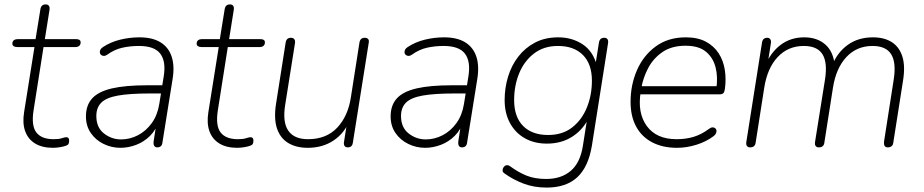

<svg xmlns="http://www.w3.org/2000/svg" viewBox="-20 -661 4184 869"><path d="M220 8Q171 8 139 -11.5Q107 -31 94 -67Q81 -103 89 -153L136 -448H58Q48 -448 42 -452Q36 -456 36 -463Q36 -474 43 -479Q50 -484 60 -484H141L163 -620Q165 -631 171 -636Q177 -641 187 -641Q197 -641 201.5 -634.5Q206 -628 204 -616L183 -484H323Q334 -484 339.5 -480.5Q345 -477 345 -469Q345 -459 338.5 -453.5Q332 -448 321 -448H177L132 -162Q121 -92 144.5 -61.5Q168 -31 223 -31Q247 -31 260 -35.5Q273 -40 280 -40Q286 -40 289.5 -36.5Q293 -33 293 -25Q293 -16 290.5 -10.5Q288 -5 280 -2Q270 2 252.5 5Q235 8 220 8Z M525 8Q485 8 449 -9.5Q413 -27 391 -59Q369 -91 369 -134Q369 -185 397.5 -216Q426 -247 487 -261Q548 -275 644 -275H725L719 -238H660Q567 -238 514 -228.5Q461 -219 438.5 -196.5Q416 -174 416 -136Q416 -84 450.5 -57Q485 -30 528 -30Q568 -30 604.5 -49Q641 -68 667 -104Q693 -140 701 -191L721 -315Q732 -383 705.5 -418Q679 -453 609 -453Q569 -453 533.5 -445Q498 -437 466 -414Q458 -408 450.5 -408Q443 -408 438 -412Q433 -416 432 -422Q431 -428 434 -435Q437 -442 446 -448Q481 -471 524 -481.5Q567 -492 611 -492Q670 -492 706.5 -469.5Q743 -447 757 -404.5Q771 -362 761 -302L715 -15Q714 -5 708 0.5Q702 6 692 6Q682 6 678 -1Q674 -8 675 -19L690 -116H700Q687 -74 659.5 -46.5Q632 -19 596.5 -5.5Q561 8 525 8Z M1054 8Q1005 8 973 -11.5Q941 -31 928 -67Q915 -103 923 -153L970 -448H892Q882 -448 876 -452Q870 -456 870 -463Q870 -474 877 -479Q884 -484 894 -484H975L997 -620Q999 -631 1005 -636Q1011 -641 1021 -641Q1031 -641 1035.5 -634.5Q1040 -628 1038 -616L1017 -484H1157Q1168 -484 1173.5 -480.5Q1179 -477 1179 -469Q1179 -459 1172.5 -453.5Q1166 -448 1155 -448H1011L966 -162Q955 -92 978.5 -61.5Q1002 -31 1057 -31Q1081 -31 1094 -35.5Q1107 -40 1114 -40Q1120 -40 1123.5 -36.5Q1127 -33 1127 -25Q1127 -16 1124.5 -10.5Q1122 -5 1114 -2Q1104 2 1086.5 5Q1069 8 1054 8Z M1373 8Q1321 8 1285 -13.5Q1249 -35 1234 -78.5Q1219 -122 1229 -189L1273 -469Q1275 -480 1281 -485Q1287 -490 1297 -490Q1307 -490 1312 -483.5Q1317 -477 1315 -465L1271 -188Q1258 -109 1284.5 -70Q1311 -31 1374 -31Q1457 -31 1506 -83Q1555 -135 1568 -220L1607 -469Q1609 -480 1615 -485Q1621 -490 1631 -490Q1641 -490 1646 -484.5Q1651 -479 1649 -468L1577 -15Q1574 6 1554 6Q1544 6 1539.5 -0.5Q1535 -7 1537 -19L1553 -120H1564Q1541 -60 1491 -26Q1441 8 1373 8Z M1904 8Q1864 8 1828 -9.5Q1792 -27 1770 -59Q1748 -91 1748 -134Q1748 -185 1776.5 -216Q1805 -247 1866 -261Q1927 -275 2023 -275H2104L2098 -238H2039Q1946 -238 1893 -228.5Q1840 -219 1817.5 -196.5Q1795 -174 1795 -136Q1795 -84 1829.5 -57Q1864 -30 1907 -30Q1947 -30 1983.5 -49Q2020 -68 2046 -104Q2072 -140 2080 -191L2100 -315Q2111 -383 2084.5 -418Q2058 -453 1988 -453Q1948 -453 1912.5 -445Q1877 -437 1845 -414Q1837 -408 1829.5 -408Q1822 -408 1817 -412Q1812 -416 1811 -422Q1810 -428 1813 -435Q1816 -442 1825 -448Q1860 -471 1903 -481.5Q1946 -492 1990 -492Q2049 -492 2085.5 -469.5Q2122 -447 2136 -404.5Q2150 -362 2140 -302L2094 -15Q2093 -5 2087 0.5Q2081 6 2071 6Q2061 6 2057 -1Q2053 -8 2054 -19L2069 -116H2079Q2066 -74 2038.5 -46.5Q2011 -19 1975.5 -5.5Q1940 8 1904 8Z M2454 188Q2397 188 2349.5 170Q2302 152 2262 123Q2256 119 2255 113Q2254 107 2256.5 101Q2259 95 2263.5 91Q2268 87 2274.5 86.5Q2281 86 2288 91Q2326 119 2363.5 134Q2401 149 2452 149Q2520 149 2563 112.5Q2606 76 2618 0L2639 -133L2647 -132Q2622 -77 2572.5 -44Q2523 -11 2455 -11Q2398 -11 2355 -35.5Q2312 -60 2288 -104.5Q2264 -149 2264 -208Q2264 -263 2279.5 -314Q2295 -365 2326 -405Q2357 -445 2402 -468.5Q2447 -492 2507 -492Q2569 -492 2617 -460.5Q2665 -429 2682 -362H2674L2691 -469Q2693 -480 2699 -485Q2705 -490 2715 -490Q2725 -490 2729.5 -483.5Q2734 -477 2732 -465L2659 -2Q2643 95 2592.5 141.5Q2542 188 2454 188ZM2461 -50Q2526 -50 2570 -84.5Q2614 -119 2636.5 -175Q2659 -231 2659 -296Q2659 -371 2618.5 -412Q2578 -453 2505 -453Q2441 -453 2396.5 -418.5Q2352 -384 2329.5 -328.5Q2307 -273 2307 -208Q2307 -132 2347.5 -91Q2388 -50 2461 -50Z M3044 8Q2979 8 2931.5 -17Q2884 -42 2859 -88.5Q2834 -135 2834 -200Q2834 -277 2863 -343.5Q2892 -410 2948 -451Q3004 -492 3084 -492Q3138 -492 3174.5 -472.5Q3211 -453 3232.5 -420Q3254 -387 3260.5 -345Q3267 -303 3261 -259Q3259 -245 3254 -239.5Q3249 -234 3236 -234H2863L2869 -271H3241L3222 -259Q3230 -313 3218.5 -357Q3207 -401 3174.5 -427.5Q3142 -454 3083 -454Q3020 -454 2978.5 -425.5Q2937 -397 2914 -353.5Q2891 -310 2883 -264L2880 -246Q2864 -150 2907.5 -90.5Q2951 -31 3042 -31Q3084 -31 3119 -41.5Q3154 -52 3188 -77Q3197 -84 3204 -84.5Q3211 -85 3216 -81.5Q3221 -78 3222.5 -72Q3224 -66 3221 -58.5Q3218 -51 3210 -45Q3177 -20 3132.5 -6Q3088 8 3044 8Z M3375 6Q3365 6 3360.5 -0.5Q3356 -7 3358 -19L3429 -469Q3431 -480 3437 -485Q3443 -490 3453 -490Q3462 -490 3466.5 -483Q3471 -476 3469 -465L3453 -363L3443 -364Q3469 -425 3514 -458.5Q3559 -492 3620 -492Q3679 -492 3716 -459Q3753 -426 3758 -363L3746 -364Q3769 -423 3816.5 -457.5Q3864 -492 3931 -492Q3982 -492 4016 -470.5Q4050 -449 4064 -405.5Q4078 -362 4067 -295L4023 -15Q4022 -5 4015.5 0.5Q4009 6 3998 6Q3988 6 3984 -0.5Q3980 -7 3981 -19L4025 -301Q4037 -378 4013.5 -415.5Q3990 -453 3929 -453Q3858 -453 3811 -403Q3764 -353 3750 -264L3711 -15Q3710 -5 3703.5 0.5Q3697 6 3686 6Q3676 6 3671.5 -0.5Q3667 -7 3669 -19L3714 -301Q3726 -378 3702.5 -415.5Q3679 -453 3618 -453Q3547 -453 3500 -403Q3453 -353 3439 -264L3400 -15Q3397 6 3375 6Z"/></svg>

Font: Nunito ExtraLight ExtraLight
Style: Italic
Weight: 250
Italic angle: -9°
Version: Version 3.602